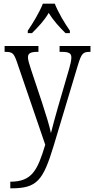

<svg xmlns="http://www.w3.org/2000/svg" viewBox="-20 -786 512 1044"><path d="M131 -619V-606H154C189 -641 220 -673 245 -716C271 -673 301 -641 336 -606H360V-619C333 -657 295 -721 278 -766H213C196 -721 157 -657 131 -619ZM36 202V238H41C181 238 214 197 272 6L403 -430C423 -496 431 -504 469 -504H472V-536H304V-504H316C357 -504 368 -495 368 -473C368 -458 363 -436 356 -412L294 -199C279 -145 266 -100 257 -62C250 -98 231 -160 209 -227L149 -407C138 -440 132 -461 132 -474C132 -494 143 -504 183 -504H189V-536H5V-504H8C48 -504 55 -497 72 -449L226 1C184 140 154 202 36 202Z"/></svg>

Font: Noto Serif Myanmar Condensed Light
Style: Regular
Weight: 300
Width: 3
Designer: Ben Mitchell and the Monotype Design Team
Foundry: Monotype Imaging Inc.
Version: Version 2.106